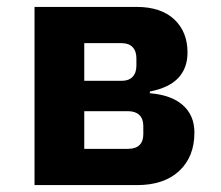

<svg xmlns="http://www.w3.org/2000/svg" viewBox="-20 -536 640 556"><path d="M80 -516H375Q446 -516 484.5 -480Q523 -444 523 -384Q523 -339 496.5 -310.5Q470 -282 414 -271V-266Q476 -261 509.5 -231.5Q543 -202 543 -152Q543 -82 499 -41Q455 0 377 0H80ZM351 -105Q373 -105 384 -116Q395 -127 395 -147V-171Q395 -192 383.5 -203Q372 -214 351 -214H224V-105ZM333 -302Q353 -302 364 -313.5Q375 -325 375 -346V-367Q375 -388 364 -399.5Q353 -411 333 -411H224V-302Z"/></svg>

Font: iA Writer Mono V
Style: Regular
Weight: 400
Designer: Mike Abbink, Paul van der Laan, Pieter van Rosmalen
Foundry: Bold Monday
Version: Version 2.000